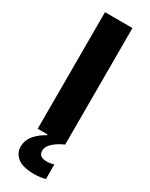

<svg xmlns="http://www.w3.org/2000/svg" viewBox="-239 -757 792 1017"><g transform="rotate(30 157.0 -248.0)"><path d="M73.5 0V-713H241.5V0ZM177.5 217.5Q106.5 217.5 74.5 191.8Q42.5 166 42.5 127.5Q42.5 87 68.2 56.5Q94 26 133.5 5V-24L210.5 -32.5L241 0Q202 17 177 40Q152 63 152 89Q152 126.5 202 126.5Q217 126.5 227.5 124Q238 121.5 244.5 119.5V208Q233.5 212 215.5 214.8Q197.5 217.5 177.5 217.5Z"/></g></svg>

Font: Commissioner
Style: Bold
Weight: 700
Designer: Kostas Bartsokas
Foundry: Kostas Bartsokas
Version: Version 1.000; ttfautohint (v1.8.3)